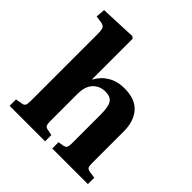

<svg xmlns="http://www.w3.org/2000/svg" viewBox="-199 -924 1082 1082"><g transform="rotate(45 341.5 -383.5)"><path d="M37 0V-51L76 -58Q91 -60 96.5 -69Q102 -78 102 -104V-638Q102 -671 95 -683Q88 -695 64 -698L28 -703L32 -758L248 -767L260 -758V-437L262 -434Q285 -478 327 -503Q369 -528 426 -528Q511 -528 552.5 -481Q594 -434 594 -353V-97Q594 -75 599.5 -67Q605 -59 625 -56L661 -51V0H377V-50L408 -55Q424 -58 429.5 -66.5Q435 -75 435 -98V-329Q435 -391 419 -415Q403 -439 362 -439Q318 -439 289 -408.5Q260 -378 260 -318V-101Q260 -78 265 -68.5Q270 -59 285 -57L320 -50V0Z"/></g></svg>

Font: Literata 36pt
Style: Bold
Weight: 700
Designer: Latin by Veronika Burian and Jose Scaglione. Greek by Irene Vlachou. Cyrillic by Vera Evstafieva.
Foundry: TypeTogether
Version: Version 3.002